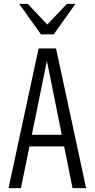

<svg xmlns="http://www.w3.org/2000/svg" viewBox="-20 -970 488 990"><path d="M24 0 179 -720H235L88 0ZM354 0 209 -720H269L424 0ZM106 -275H340V-215H106ZM191 -793 79 -950H123L253 -813H195L325 -950H369L257 -793Z"/></svg>

Font: Instrument Sans Condensed
Style: Regular
Weight: 400
Width: 3
Designer: Rodrigo Fuenzalida
Foundry: fragTYPE
Version: Version 1.000;gftools[0.9.28]